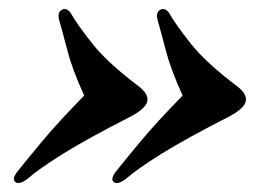

<svg xmlns="http://www.w3.org/2000/svg" viewBox="-20 -467 606 430"><path d="M530 -238.5Q525 -223.5 496 -207.5Q396 -156.5 341.5 -122.5Q287 -88.5 261.5 -66Q242.5 -52 234 -60Q227 -67 240.5 -84Q262.5 -111.5 296 -151.8Q329.5 -192 389 -253Q362 -312.5 351.5 -353.5Q341 -394.5 333 -422Q328.5 -438.5 338 -444.5Q349.5 -451.5 359 -437.5Q373.5 -412 407.5 -369Q441.5 -326 514 -271.5Q534.5 -254.5 530 -238.5ZM309.5 -238.5Q304.5 -223.5 275.5 -207.5Q175.5 -156.5 121 -122.5Q66.5 -88.5 41 -66Q22 -52 13.5 -60Q6.5 -67 20 -84Q42 -111.5 75.5 -151.8Q109 -192 168.5 -253Q141.5 -312.5 131 -353.5Q120.5 -394.5 112.5 -422Q108 -438.5 117.5 -444.5Q129 -451.5 138.5 -437.5Q153 -412 187 -369Q221 -326 293.5 -271.5Q314 -254.5 309.5 -238.5Z"/></svg>

Font: Fraunces 72pt S000
Style: Bold Italic
Weight: 700
Italic angle: -16°
Version: Version 1.000; ttfautohint (v1.8.3)